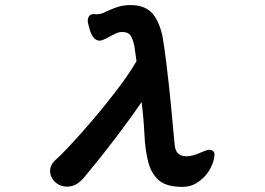

<svg xmlns="http://www.w3.org/2000/svg" viewBox="-20 -686 1040 754"><path d="M458 -560.5Q448.2 -560.5 437.3 -555.7Q426.3 -550.8 417.5 -545.9Q403.3 -538.1 395 -533.9Q386.7 -529.8 381.1 -528.1Q375.5 -526.4 371.3 -526.4Q367.2 -526.4 364.5 -527.1Q361.8 -527.8 359.4 -528.8Q354.5 -531.2 350.1 -535.6L346.7 -540Q336.4 -552.2 330.6 -576.2Q328.6 -583 326.7 -590.6Q324.7 -598.1 324.7 -602.1Q324.7 -606 324.7 -608.2Q324.7 -610.4 325.7 -612.8Q330.1 -630.9 349.6 -630.9Q352.5 -630.9 355.5 -629.9Q356.4 -629.9 358.4 -629.9Q372.6 -629.9 384.5 -635Q396.5 -640.1 410.2 -646.5Q423.8 -652.8 442.4 -658.7Q463.9 -666 493.7 -666Q545.9 -666 574.7 -637.2Q602.1 -609.9 617.2 -548.3Q625.5 -503.4 633.3 -437L642.6 -357.4Q647.5 -315.4 651.4 -272.9Q662.6 -148.4 665 -126V-125.5Q666 -114.3 668 -105Q671.4 -91.8 678.7 -84Q682.6 -80.1 689 -76.7Q698.2 -72.3 713.9 -72.3Q733.4 -72.3 762.7 -84.5L783.7 -93.3Q794.4 -97.7 800.8 -97.7Q812 -97.7 817.4 -92.3Q822.3 -87.4 822.3 -80.1Q822.3 -64 814 -42Q802.7 -12.2 780.3 10.7Q767.1 23.4 750.5 33.7Q726.6 47.9 696.3 47.9Q632.8 47.9 602.5 21Q573.2 -5.4 561.5 -52.5Q549.8 -99.6 547.1 -159.4Q544.4 -219.2 536.1 -285.2Q470.7 -189.5 375 -68.4Q342.8 -28.3 313.5 6.8Q296.9 27.3 280.3 37.1Q262.7 46.9 244.1 46.9Q214.4 46.9 194.3 26.9Q187 19.5 181.9 9Q176.8 -1.5 176.8 -14.2Q176.8 -38.1 195.8 -55.7Q234.9 -90.8 302.2 -167Q366.7 -239.3 425.3 -314.9Q483.9 -389.6 516.1 -445.8L507.8 -504.4Q500.5 -539.6 489.3 -550.8Q485.8 -554.2 480 -556.6Q472.2 -560.5 458 -560.5Z"/></svg>

Font: Bakudai
Style: Bold
Weight: 700
Version: Version 1.48